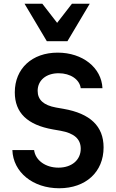

<svg xmlns="http://www.w3.org/2000/svg" viewBox="-20 -991 620 1025"><path d="M46 -190C50 -72 155 14 296 14C438 14 533 -73 533 -204C533 -317 462 -385 319 -410L279 -417C213 -429 181 -458 181 -506C181 -562 226 -600 293 -600C356 -600 405 -567 411 -520H527C522 -630 421 -710 288 -710C151 -710 59 -625 59 -498C59 -389 126 -324 263 -300L303 -293C376 -280 411 -249 411 -197C411 -137 363 -96 292 -96C223 -96 169 -135 162 -190ZM230 -771H340L459 -971H364L285 -869L206 -971H111Z"/></svg>

Font: CommitMono-dimboump
Style: Bold
Weight: 700
Monospace: yes
Designer: Eigil Nikolajsen
Foundry: Eigil Nikolajsen
Version: Version 1.143